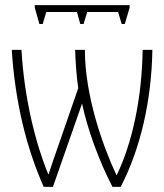

<svg xmlns="http://www.w3.org/2000/svg" viewBox="-20 -725 640 751"><path d="M134 -631H147L161 -678H281L294 -631H307L321 -678H442L456 -631H468L487 -695V-705H116V-695ZM151 6H187L301 -320C322 -220 367 -96 420 6H452C530 -144 573 -334 576 -530H538C535 -339 497 -165 437 -41H435C383 -152 312 -350 312 -530H274C275 -486 279 -429 286 -380L198 -126C183 -85 178 -65 170 -43H169C121 -158 75 -336 64 -530H26C39 -327 83 -147 151 6Z"/></svg>

Font: Noto Sans Mono ExtraLight
Style: Regular
Weight: 200
Designer: Monotype Design Team
Foundry: Monotype Imaging Inc.
Version: Version 2.014